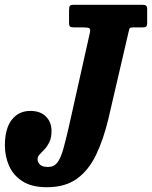

<svg xmlns="http://www.w3.org/2000/svg" viewBox="-58 -770 636 805"><path d="M-37.5 -160Q-37.5 -231 -8.5 -268Q20.5 -305 69 -305Q111 -305 134.5 -281.5Q158 -258 158 -221Q158 -193 149.2 -174.8Q140.5 -156.5 128.8 -144.2Q117 -132 108.2 -122.5Q99.5 -113 99.5 -102.5Q99.5 -90 109.5 -80Q119.5 -70 143.5 -70Q168 -70 182 -87.8Q196 -105.5 206.8 -143Q217.5 -180.5 231 -240L319 -633.5Q322 -648.5 315.8 -651.8Q309.5 -655 293 -655H256.5Q242 -655 236.8 -657.8Q231.5 -660.5 231.5 -675.5V-725.5Q231.5 -741.5 235.2 -745.8Q239 -750 254.5 -750H537.5Q549 -750 554 -746.8Q559 -743.5 559 -731.5V-675Q559 -661 554.5 -658Q550 -655 536 -655H500Q486.5 -655 484.8 -650Q483 -645 480.5 -633.5L396 -270Q375.5 -185 344.8 -120.8Q314 -56.5 264.8 -20.8Q215.5 15 138.5 15Q75 15 36.2 -10Q-2.5 -35 -20 -75Q-37.5 -115 -37.5 -160Z"/></svg>

Font: Besley* Condensed
Style: Bold Italic
Weight: 700
Width: 3
Italic angle: -13°
Designer: Owen Earl
Foundry: indestructible type*
Version: Version 3.000; ttfautohint (v1.8.3)